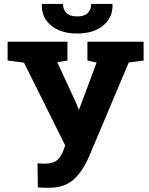

<svg xmlns="http://www.w3.org/2000/svg" viewBox="-20 -917 734 948"><path d="M218.3 10.3Q206.1 10.3 190.9 9.8Q175.8 9.3 167 8.3L165 -110.8Q170.4 -110.4 182.6 -109.6Q194.8 -108.9 201.2 -108.9Q241.2 -108.9 261.7 -126Q282.2 -143.1 293.9 -176.8L301.8 -199.2L98.6 -607.4L17.6 -618.2V-710.9H313V-618.2L262.7 -609.9L356.4 -407.2L368.2 -377.9H371.1L457 -607.9L411.6 -618.2V-710.9H689V-618.2L615.7 -608.4L418 -140.1Q386.2 -68.4 341.8 -29.1Q297.4 10.3 218.3 10.3ZM361.3 -751.5Q279.8 -751.5 231.9 -791.5Q184.1 -831.5 186.5 -894.5L187.5 -897.5H291Q291 -870.6 307.9 -853.3Q324.7 -835.9 361.3 -835.9Q397 -835.9 413.6 -853Q430.2 -870.1 430.2 -897.5H534.7L535.6 -894.5Q537.6 -831.5 490 -791.5Q442.4 -751.5 361.3 -751.5Z"/></svg>

Font: Roboto Slab ExtraBold
Style: Regular
Weight: 800
Designer: Google
Version: Version 2.001; ttfautohint (v1.8.3)